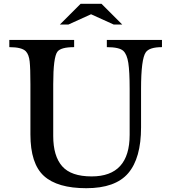

<svg xmlns="http://www.w3.org/2000/svg" viewBox="-20 -980 901 1010"><path d="M722 -512V-310Q722 -148 654.5 -69Q587 10 434 10Q282 10 211 -54.5Q140 -119 140 -273V-537Q140 -621 136 -657Q132 -693 116 -710Q95 -732 29 -732V-770H370V-732Q300 -732 282 -708Q260 -679 260 -537V-265Q260 -159 307 -105.5Q354 -52 462 -52Q662 -52 662 -271V-512Q662 -604 655 -649Q648 -694 629 -712Q608 -732 542 -732V-770H832V-732Q766 -732 747 -705Q722 -670 722 -512ZM404 -960H514L623 -851H578L459 -905L340 -851H295Z"/></svg>

Font: Libre Baskerville
Style: Regular
Weight: 400
Designer: Pablo Impallari, Rodrigo Fuenzalida
Foundry: Pablo Impallari, Rodrigo Fuenzalida
Version: Version 1.000